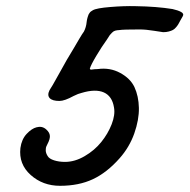

<svg xmlns="http://www.w3.org/2000/svg" viewBox="-20 -598 612 620"><path d="M173.8 2Q118.2 2 79.1 -33Q40 -67.9 45.9 -120.1Q49.8 -148.4 66.2 -165.8Q82.5 -183.1 98.1 -187Q115.7 -191.9 128.9 -180.4Q142.1 -168.9 141.1 -155.8Q140.6 -148.9 137 -140.6Q133.3 -132.3 130.4 -126.7Q127.4 -121.1 127.7 -112.3Q127.9 -103.5 133.8 -94.2Q138.7 -85.4 154.5 -80.3Q170.4 -75.2 189.9 -75.2Q221.7 -75.2 253.4 -93.8Q285.2 -112.3 306.9 -139.2Q328.6 -166 340.6 -196.8Q352.5 -227.5 348.1 -251Q342.3 -287.6 315.2 -299.6Q288.1 -311.5 243.2 -297.9Q233.4 -295.9 217.8 -288.1Q188.5 -272 171.9 -272Q148.9 -272 140.4 -281.2Q131.8 -290.5 140.1 -307.1Q146.5 -315.9 168.9 -356.7Q191.4 -397.5 195.8 -404.8Q205.1 -419.9 217.3 -440.7Q229.5 -461.4 237.5 -475.1Q245.6 -488.8 251 -496.1Q258.3 -510.3 259.8 -526.9Q259.8 -527.3 260.7 -533Q261.7 -538.6 262.2 -539.6Q262.7 -540.5 263.9 -545.2Q265.1 -549.8 266.1 -551.3Q267.1 -552.7 269 -555.9Q271 -559.1 273.7 -561Q276.4 -563 279.8 -564.9Q291.5 -571.8 336.2 -575.4Q380.9 -579.1 418 -578.1Q485.8 -577.1 537.1 -568.8Q554.7 -564.9 564.9 -559.3Q575.2 -553.7 569.8 -544.9Q567.4 -541 562.7 -532.5Q558.1 -523.9 555.9 -520Q553.7 -516.1 548.6 -510Q543.5 -503.9 538.3 -501.2Q533.2 -498.5 525.1 -496.3Q517.1 -494.1 506.8 -494.1Q504.9 -494.1 478 -498.5Q451.2 -502.9 431.2 -502.9Q377.4 -502.9 366.2 -501Q357.4 -500.5 352.1 -499Q346.7 -497.6 341.6 -492.4Q336.4 -487.3 334.5 -484.6Q332.5 -481.9 325.2 -470.2Q308.6 -447.3 291 -417.7Q273.4 -388.2 270 -376L272.9 -373Q286.1 -375 295.9 -375Q335.4 -380.4 368.2 -362.5Q400.9 -344.7 414.1 -316.9Q427.7 -287.6 428.5 -249.5Q429.2 -211.4 413.6 -167Q397.9 -122.6 366.2 -86.9Q325.2 -40.5 279.8 -19.3Q234.4 2 173.8 2Z"/></svg>

Font: Florida Vibes
Style: Regular
Weight: 400
Italic angle: -30°
Designer: Turbologo.com
Foundry: Turbologo.com
Version: Version 1.000;hotconv 1.0.109;makeotfexe 2.5.65596